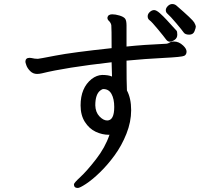

<svg xmlns="http://www.w3.org/2000/svg" viewBox="-20 -852 1040 953"><path d="M512 -254Q547 -254 547 -321Q547 -361 533.5 -385.5Q520 -410 493 -410Q487 -410 478 -403Q453 -384 453 -329Q454 -295 473.5 -274.5Q493 -254 512 -254ZM366 81Q347 81 347 63Q347 56 379 26.5Q411 -3 456.5 -61.5Q502 -120 523 -182Q525 -182 525 -183H520Q487 -183 455 -198Q423 -213 401.5 -246.5Q380 -280 380 -329Q380 -416 435 -460Q460 -479 487 -480Q519 -480 536 -472L534 -543Q305 -517 188 -488Q175 -485 164 -485Q144 -485 130 -499Q116 -513 111 -527.5Q106 -542 106 -545Q106 -565 127 -565L136 -564Q152 -560 168 -560Q173 -560 255.5 -576Q338 -592 534 -613Q534 -714 532.5 -726.5Q531 -739 517 -752Q513 -757 513 -764Q516 -781 537 -781Q553 -781 573 -775Q593 -769 600.5 -760Q608 -751 608 -726V-621Q692 -630 807 -635Q815 -636 822.5 -641Q830 -646 843 -646Q868 -646 889 -626Q906 -610 906 -596Q906 -581 894.5 -575Q883 -569 792 -564.5Q701 -560 608 -551Q608 -441 610 -403Q631 -364 631 -305Q631 -247 607.5 -188Q584 -129 548.5 -80.5Q513 -32 475 4.5Q437 41 406.5 61Q376 81 366 81ZM823 -645Q812 -645 803.5 -657Q795 -669 764 -706.5Q733 -744 723 -751Q713 -758 713 -771Q713 -783 723.5 -792.5Q734 -802 745 -802Q756 -802 773 -787Q790 -772 807.5 -753Q825 -734 838.5 -719Q852 -704 856 -700Q860 -696 860 -680Q860 -663 846.5 -654Q833 -645 823 -645ZM809 -786Q803 -792 803 -802Q803 -812 813 -822Q823 -832 835 -832Q846 -832 855 -825Q936 -755 944 -740.5Q952 -726 952 -720Q952 -714 945.5 -697Q939 -680 919 -680Q899 -680 891.5 -691Q884 -702 855 -736.5Q826 -771 809 -786Z"/></svg>

Font: LXGW WenKai Medium
Style: Regular
Weight: 500
Designer: LXGW / Fontworks Inc.
Foundry: LXGW / Fontworks Inc.
Version: Version 1.501; October 10, 2024